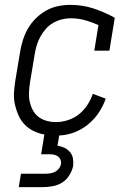

<svg xmlns="http://www.w3.org/2000/svg" viewBox="-20 -548 540 788"><path d="M57 220 66 165H166Q176 165 186 163.5Q196 162 205 157.5Q214 153 221 144.5Q228 136 230 126Q232 116 228 107Q224 98 216.5 93Q209 88 199.5 86.5Q190 85 180 85H149L162 4Q139 0 117.5 -10.5Q96 -21 80.5 -37.5Q65 -54 55.5 -75.5Q46 -97 41 -120Q36 -143 37.5 -168Q39 -193 43 -218L63 -338Q67 -362 75 -386.5Q83 -411 96 -433Q109 -455 128.5 -474Q148 -493 171 -505.5Q194 -518 219 -523Q244 -528 269 -528Q319 -528 364.5 -513Q410 -498 451 -475L429 -340H367L384 -445Q358 -457 329.5 -465Q301 -473 270 -473Q252 -473 234 -468.5Q216 -464 199 -454.5Q182 -445 169 -430.5Q156 -416 146.5 -399Q137 -382 131.5 -364.5Q126 -347 123 -329L103 -209Q100 -189 99 -169Q98 -149 102 -130.5Q106 -112 115 -95.5Q124 -79 138.5 -68Q153 -57 171.5 -52Q190 -47 210 -47Q234 -47 259 -55Q284 -63 304 -79Q324 -95 338.5 -117Q353 -139 361 -163L414 -143Q404 -114 385.5 -86Q367 -58 341 -37Q315 -16 284.5 -4.5Q254 7 223 8L216 50Q231 52 244.5 58.5Q258 65 267.5 76.5Q277 88 279.5 103Q282 118 280 134Q276 153 264.5 171.5Q253 190 235.5 201Q218 212 197.5 216Q177 220 157 220Z"/></svg>

Font: Iosevka Curly Slab Light
Style: Italic
Weight: 300
Italic angle: -9°
Monospace: yes
Designer: Belleve Invis
Foundry: Belleve Invis
Version: Version 22.1.2; ttfautohint (v1.8.4)